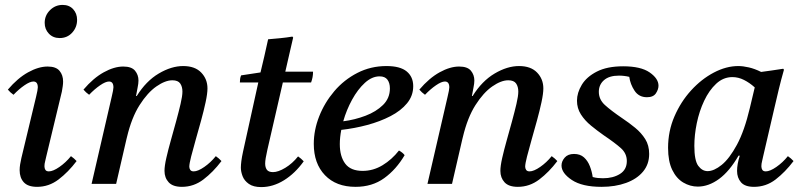

<svg xmlns="http://www.w3.org/2000/svg" viewBox="-20 -749 3267 782"><path d="M269 -113Q282 -104 292 -93Q258 -48 218.5 -18Q179 12 131 12Q94 12 77 -6.5Q60 -25 60 -56Q60 -67 62 -79.5Q64 -92 67 -105L127 -355Q134 -384 134 -393Q134 -417 116 -417Q102 -417 79.5 -401.5Q57 -386 35 -363Q28 -368 22.5 -373Q17 -378 12 -384Q52 -431 94.5 -454.5Q137 -478 174 -478Q208 -478 222.5 -460.5Q237 -443 237 -417Q237 -408 235.5 -397.5Q234 -387 232 -376L168 -110Q167 -103 164 -92.5Q161 -82 161 -72Q161 -63 165 -57Q169 -51 179 -51Q196 -51 222 -69Q248 -87 269 -113ZM223 -594Q196 -594 179 -612Q162 -630 162 -656Q162 -686 183.5 -707.5Q205 -729 235 -729Q262 -729 278 -711.5Q294 -694 294 -668Q294 -638 274 -616Q254 -594 223 -594Z M495 -182 453 0H353L435 -355Q442 -384 442 -393Q442 -417 424 -417Q410 -417 387.5 -401.5Q365 -386 343 -363Q336 -368 330.5 -373Q325 -378 320 -384Q360 -431 402.5 -454.5Q445 -478 482 -478Q516 -478 530 -461Q544 -444 544 -421Q544 -409 540.5 -392.5Q537 -376 534 -358H537Q575 -419 626.5 -449.5Q678 -480 726 -480Q774 -480 799.5 -453.5Q825 -427 825 -389Q825 -368 817.5 -333Q810 -298 799 -258Q788 -218 777 -179.5Q766 -141 758.5 -111.5Q751 -82 751 -70Q751 -63 755 -57Q759 -51 769 -51Q786 -51 812 -69Q838 -87 859 -113Q872 -104 882 -93Q848 -48 808.5 -18Q769 12 721 12Q684 12 667 -6.5Q650 -25 650 -53Q650 -73 657.5 -106Q665 -139 676 -178Q687 -217 697.5 -255.5Q708 -294 715.5 -326Q723 -358 723 -376Q723 -396 714 -409Q705 -422 682 -422Q653 -422 617 -397Q581 -372 548.5 -321Q516 -270 497 -190Z M1247 -413H1132L1069 -139Q1060 -100 1060 -83Q1060 -67 1067 -57.5Q1074 -48 1092 -48Q1113 -48 1142 -65.5Q1171 -83 1194 -112Q1207 -103 1217 -92Q1182 -43 1137 -15Q1092 13 1044 13Q1012 13 993.5 0Q975 -13 968 -31.5Q961 -50 961 -66Q961 -77 963 -93Q965 -109 970 -132L1032 -413H957Q957 -421 958 -428Q959 -435 962 -442L1041 -454Q1048 -483 1056.5 -519.5Q1065 -556 1072 -589Q1096 -591 1121.5 -593.5Q1147 -596 1171 -600L1174 -596Q1167 -566 1160 -535.5Q1153 -505 1142 -457H1255Q1255 -445 1253 -434.5Q1251 -424 1247 -413Z M1663 -398Q1663 -359 1638 -328.5Q1613 -298 1570.5 -276Q1528 -254 1476 -240Q1424 -226 1370 -220Q1364 -189 1364 -162Q1364 -112 1386 -82.5Q1408 -53 1457 -53Q1500 -53 1538 -76Q1576 -99 1605 -136Q1621 -127 1628 -117Q1594 -59 1545 -23.5Q1496 12 1428 12Q1349 12 1303.5 -35.5Q1258 -83 1258 -163Q1258 -219 1280 -275Q1302 -331 1341.5 -377.5Q1381 -424 1435.5 -452Q1490 -480 1554 -480Q1610 -480 1636.5 -458Q1663 -436 1663 -398ZM1378 -255Q1425 -261 1468.5 -277.5Q1512 -294 1540 -321.5Q1568 -349 1568 -389Q1568 -411 1558 -424.5Q1548 -438 1526 -438Q1495 -438 1466 -411.5Q1437 -385 1414 -343Q1391 -301 1378 -255Z M1863 -182 1821 0H1721L1803 -355Q1810 -384 1810 -393Q1810 -417 1792 -417Q1778 -417 1755.5 -401.5Q1733 -386 1711 -363Q1704 -368 1698.5 -373Q1693 -378 1688 -384Q1728 -431 1770.5 -454.5Q1813 -478 1850 -478Q1884 -478 1898 -461Q1912 -444 1912 -421Q1912 -409 1908.5 -392.5Q1905 -376 1902 -358H1905Q1943 -419 1994.5 -449.5Q2046 -480 2094 -480Q2142 -480 2167.5 -453.5Q2193 -427 2193 -389Q2193 -368 2185.5 -333Q2178 -298 2167 -258Q2156 -218 2145 -179.5Q2134 -141 2126.5 -111.5Q2119 -82 2119 -70Q2119 -63 2123 -57Q2127 -51 2137 -51Q2154 -51 2180 -69Q2206 -87 2227 -113Q2240 -104 2250 -93Q2216 -48 2176.5 -18Q2137 12 2089 12Q2052 12 2035 -6.5Q2018 -25 2018 -53Q2018 -73 2025.5 -106Q2033 -139 2044 -178Q2055 -217 2065.5 -255.5Q2076 -294 2083.5 -326Q2091 -358 2091 -376Q2091 -396 2082 -409Q2073 -422 2050 -422Q2021 -422 1985 -397Q1949 -372 1916.5 -321Q1884 -270 1865 -190Z M2430 12Q2351 12 2309 -16Q2267 -44 2267 -75Q2267 -92 2280 -107Q2293 -122 2318 -122Q2343 -122 2358.5 -108Q2374 -94 2382.5 -72Q2391 -50 2394 -28Q2405 -25 2415.5 -24Q2426 -23 2436 -23Q2477 -23 2505 -40.5Q2533 -58 2533 -93Q2533 -124 2509 -145.5Q2485 -167 2439 -198Q2412 -217 2387 -237.5Q2362 -258 2346 -283Q2330 -308 2330 -339Q2330 -371 2349.5 -403.5Q2369 -436 2411 -457.5Q2453 -479 2518 -479Q2590 -479 2626 -454Q2662 -429 2662 -400Q2662 -385 2651.5 -369Q2641 -353 2615 -353Q2582 -353 2564.5 -379.5Q2547 -406 2543 -436Q2522 -441 2501 -441Q2461 -441 2440 -422.5Q2419 -404 2419 -375Q2419 -344 2443.5 -321.5Q2468 -299 2515 -267Q2542 -249 2567 -228.5Q2592 -208 2608 -182.5Q2624 -157 2624 -122Q2624 -80 2599 -50Q2574 -20 2530 -4Q2486 12 2430 12Z M2822 11Q2791 11 2763 -5.5Q2735 -22 2718 -57Q2701 -92 2701 -147Q2701 -215 2727 -275Q2753 -335 2795 -381Q2837 -427 2887.5 -453.5Q2938 -480 2987 -480Q3006 -480 3030 -474.5Q3054 -469 3080 -456Q3101 -459 3123.5 -462Q3146 -465 3170 -469L3173 -465Q3161 -423 3152 -385.5Q3143 -348 3134 -309L3088 -111Q3087 -104 3084 -93Q3081 -82 3081 -72Q3081 -63 3085 -57Q3089 -51 3099 -51Q3116 -51 3142 -69Q3168 -87 3189 -113Q3202 -104 3212 -93Q3178 -48 3139 -18Q3100 12 3051 12Q3014 12 2998 -6.5Q2982 -25 2982 -53Q2982 -80 2993 -115H2988Q2951 -51 2908.5 -20Q2866 11 2822 11ZM3054 -393Q3033 -412 3010 -423.5Q2987 -435 2963 -435Q2926 -435 2897 -408Q2868 -381 2848 -338.5Q2828 -296 2818 -247.5Q2808 -199 2808 -155Q2808 -95 2824 -73.5Q2840 -52 2862 -52Q2888 -52 2919.5 -77.5Q2951 -103 2981.5 -159.5Q3012 -216 3034 -309Z"/></svg>

Font: Tiro Bangla
Style: Italic
Weight: 400
Italic angle: -11°
Designer: Bangla: John Hudson & Fiona Ross, assisted by Neelakash Kshetrimayum. Latin: John Hudson with Paul Hanslow, assisted by 
Foundry: Tiro Typeworks Ltd.
Version: Version 1.60